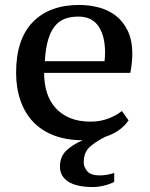

<svg xmlns="http://www.w3.org/2000/svg" viewBox="-20 -555 606 775"><path d="M499 -69Q466 -22 405 -3Q367 16 342.5 38Q318 60 318 100Q318 120 332.5 136.5Q347 153 382 153Q412 153 441 143V179Q425 188 400.5 194Q376 200 356 200Q290 200 256 178.5Q222 157 222 117Q222 78 247 53.5Q272 29 314 11Q248 11 197.5 -8.5Q147 -28 113.5 -63.5Q80 -99 62.5 -149.5Q45 -200 45 -262Q45 -396 112 -465.5Q179 -535 300 -535Q340 -535 378.5 -525Q417 -515 447 -492Q477 -469 495.5 -431Q514 -393 514 -337Q514 -320 512 -301Q510 -282 506 -261H158Q158 -217 169.5 -181Q181 -145 204.5 -119Q228 -93 263 -78.5Q298 -64 346 -64Q385 -64 418.5 -77Q452 -90 472 -107ZM296 -488Q265 -488 241.5 -479Q218 -470 201 -449Q184 -428 174 -393.5Q164 -359 161 -308H402Q403 -317 403.5 -326.5Q404 -336 404 -344Q404 -410 377.5 -449Q351 -488 296 -488Z"/></svg>

Font: PT Serif Caption
Style: Regular
Weight: 400
Designer: A.Korolkova, O.Umpeleva, V.Yefimov
Foundry: ParaType Ltd
Version: Version 1.000W OFL